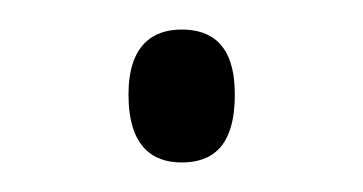

<svg xmlns="http://www.w3.org/2000/svg" viewBox="-20 -105 246 130"><path d="M103 5C123 5 139 -5 139 -41C139 -75 123 -85 103 -85C84 -85 67 -75 67 -41C67 -5 84 5 103 5Z"/></svg>

Font: Noto Serif Georgian ExtraLight
Style: Regular
Weight: 200
Designer: Monotype Design Team, Akaki Razmadze
Foundry: Google LLC
Version: Version 2.003